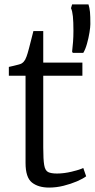

<svg xmlns="http://www.w3.org/2000/svg" viewBox="-20 -837 428 868"><path d="M202 11Q153 11 124.2 -12Q95.5 -35 95.5 -100.5V-494.5H20V-534.5Q29 -536.5 40.8 -539.2Q52.5 -542 63 -544.8Q73.5 -547.5 77.5 -550Q83 -553.5 86.8 -557.5Q90.5 -561.5 93.8 -567.2Q97 -573 100 -581.5Q104.5 -593.5 110.8 -617.5Q117 -641.5 122.8 -664.2Q128.5 -687 131 -696.5H175.5V-554H352.5V-494.5H175.5V-170.5Q175.5 -115.5 179.8 -90.8Q184 -66 197.5 -59.2Q211 -52.5 238 -52.5Q269 -52.5 304.5 -61Q340 -69.5 356.5 -77.5L369.5 -40Q355 -29 327.8 -17.2Q300.5 -5.5 267.5 2.8Q234.5 11 202 11ZM356.5 -598H309L306 -603.5Q308.5 -624.5 310.2 -647.5Q312 -670.5 312 -698Q312 -738.5 309.5 -763Q307 -787.5 301 -800L306 -817H380Q385 -801.5 386.8 -782.8Q388.5 -764 388.5 -728Q388.5 -715 384.5 -690Q380.5 -665 373.2 -639.2Q366 -613.5 356.5 -598Z"/></svg>

Font: Merriweather 20pt Light
Style: Regular
Weight: 300
Version: Version 2.100